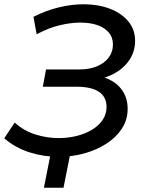

<svg xmlns="http://www.w3.org/2000/svg" viewBox="-27 -728 689 901"><path d="M247 8Q179 8 112 -13Q45 -34 -7 -79L42 -153Q83 -115 137.5 -97.5Q192 -80 248 -80Q292 -80 332.5 -90Q373 -100 404.5 -119Q436 -138 454.5 -165Q473 -192 473 -226Q473 -273 437.5 -297Q402 -321 332 -321H174L189 -402H343Q393 -402 428.5 -417Q464 -432 483.5 -458.5Q503 -485 503 -519Q503 -553 483 -576Q463 -599 429 -610.5Q395 -622 350 -622Q304 -622 251 -609Q198 -596 145 -567L130 -649Q189 -679 249 -693.5Q309 -708 365 -708Q433 -708 487.5 -687.5Q542 -667 574.5 -628.5Q607 -590 607 -536Q607 -483 576 -440.5Q545 -398 490.5 -374Q436 -350 366 -350L375 -377Q436 -377 480 -357.5Q524 -338 548 -302Q572 -266 572 -217Q572 -166 545 -124.5Q518 -83 472 -53.5Q426 -24 368 -8Q310 8 247 8ZM306 -23 271 153H179L214 -23Z"/></svg>

Font: MOST Montserrat Medium
Style: Italic
Weight: 500
Italic angle: -11.3°
Designer: Julieta Ulanovsky
Foundry: Julieta Ulanovsky
Version: Version 8.000;March 11, 2024;FontCreator 15.0.0.2926 64-bit